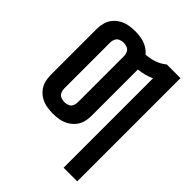

<svg xmlns="http://www.w3.org/2000/svg" viewBox="-258 -887 1236 1236"><g transform="rotate(45 360.0 -269.0)"><path d="M539 205H663V-735H539Q509 -710 472 -697.5Q435 -685 397 -683Q379 -705 353.5 -719Q328 -733 300 -738Q272 -743 244 -743Q215 -743 187 -738Q159 -733 134 -719Q109 -705 91 -683Q73 -661 65.5 -633.5Q58 -606 58 -578V-158Q58 -129 65.5 -101.5Q73 -74 91 -52Q109 -30 134 -16Q159 -2 187 3Q215 8 244 8Q272 8 300 3Q328 -2 353 -16Q378 -30 396.5 -52Q415 -74 422.5 -101.5Q430 -129 430 -158V-580Q458 -583 485.5 -590Q513 -597 539 -609ZM244 -97Q227 -97 211.5 -103.5Q196 -110 188.5 -125.5Q181 -141 181 -158V-578Q181 -594 188.5 -609.5Q196 -625 211.5 -631.5Q227 -638 244 -638Q260 -638 276 -631.5Q292 -625 299 -609.5Q306 -594 306 -578V-158Q306 -141 299 -125.5Q292 -110 276 -103.5Q260 -97 244 -97Z"/></g></svg>

Font: Iosevka Sparkle
Style: Bold
Weight: 700
Designer: Belleve Invis
Foundry: Belleve Invis
Version: Version 4.5.0; ttfautohint (v1.8.3)